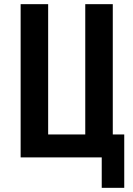

<svg xmlns="http://www.w3.org/2000/svg" viewBox="-20 -755 640 921"><path d="M468 146V0H79V-735H211V-110H389V-735H521V-110H576V146Z"/></svg>

Font: Iosevka Custom XBdEx
Style: Regular
Weight: 800
Width: 7
Monospace: yes
Designer: Belleve Invis
Foundry: Belleve Invis
Version: Version 11.2.4; ttfautohint (v1.8.4)